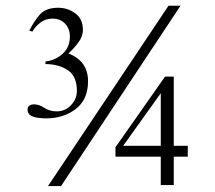

<svg xmlns="http://www.w3.org/2000/svg" viewBox="-20 -629 736 656"><path d="M621.6 -93.8H573.7V3.4H529.3V-93.8H374.5V-126L543.9 -367.2H573.7V-130.9H621.6ZM596.7 -609.4 188.5 6.8H144L555.7 -609.4ZM280.8 -351.6Q280.8 -288.6 238.8 -256.6Q196.8 -224.6 138.2 -224.6Q127.9 -224.6 112.8 -226.1Q97.7 -227.5 85.9 -233.9Q74.2 -240.2 74.2 -254.4Q74.2 -264.2 80.6 -268.3Q86.9 -272.5 96.2 -272.5Q113.3 -272.5 131.6 -260.5Q149.9 -248.5 173.8 -248.5Q202.6 -248.5 222.7 -269.8Q242.7 -291 242.7 -318.4Q242.7 -368.2 212.2 -388.9Q181.6 -409.7 135.3 -410.2V-418.9Q169.9 -422.9 194.3 -445.6Q218.8 -468.3 218.8 -503.9Q218.8 -530.3 202.6 -547.9Q186.5 -565.4 159.2 -565.4Q136.2 -565.4 118.9 -552.5Q101.6 -539.6 90.3 -521L80.1 -524.4Q96.7 -557.6 116.9 -580.1Q137.2 -602.5 178.7 -602.5Q211.4 -602.5 237.3 -583.3Q263.2 -564 263.2 -527.8Q263.2 -503.9 247.1 -482.9Q231 -461.9 213.9 -446.3Q280.8 -420.4 280.8 -351.6ZM529.3 -130.9V-310.5L400.9 -130.9Z"/></svg>

Font: Scheherazade New
Style: Regular
Weight: 400
Designer: SIL International
Foundry: SIL International
Version: Version 4.000